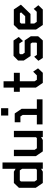

<svg xmlns="http://www.w3.org/2000/svg" viewBox="1384 -2216 831 3640"><g transform="rotate(-90 1800.0 -395.5)"><path d="M420 -764H540V0H420V-32.5L366 0H151.5L60 -134V-452.5L151.5 -548.5H366L420 -516ZM180 -155.5 209 -112.5H402L420 -130.5V-393L391 -436H200L180 -416Z M1020 -548V-131L1002.5 -112.5H809L780 -155V-548H660V-133L750.5 0H966L1021.5 -32.5V0H1140V-548Z M1302 -532.5H1469.5L1558 -401.5V-113H1737.5V-5H1262.5V-113H1442V-380.5L1412.5 -424.5H1302ZM1430 -655V-791H1569.5V-655Z M1959.5 -744H2079.5V-548.5H2240.5V-436H2079.5V-155.5L2108 -112.5H2191L2262 -183L2325 -90.5L2240.5 0H2049L1959.5 -131.5V-436H1880V-548.5H1959.5Z M2561.5 -555H2853L2920 -456L2843 -375.5L2795.5 -445H2611L2593.5 -429.5V-383.5L2621 -343.5H2854.5L2932.5 -228V-87.5L2853.5 0H2522L2468 -84L2545.5 -163.5L2580 -112H2802.5L2812.5 -123V-204L2793 -231.5H2559L2473.5 -359.5V-469.5Z M3148 -549.5 3060 -458V-129L3147 0H3440L3521.5 -84.5L3452 -172L3397.5 -115H3206L3174 -162.5V-233.5H3356.5L3532 -415L3441.5 -549.5ZM3174 -411 3197 -434.5H3370.5L3386 -411.5L3312.5 -334H3174Z"/></g></svg>

Font: Kode Mono
Style: Regular
Weight: 400
Monospace: yes
Designer: Isa Ozler
Foundry: Kadena LLC
Version: Version 1.000;gftools[0.9.28]